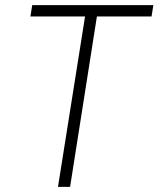

<svg xmlns="http://www.w3.org/2000/svg" viewBox="-20 -725 615 745"><path d="M205 0 310 -661H98L105 -705H575L568 -661H356L252 0Z"/></svg>

Font: Nunito Sans 7pt Condensed ExtraLight
Style: Italic
Weight: 250
Width: 3
Italic angle: -9°
Designer: Vernon Adams
Foundry: Vernon Adams
Version: Version 3.101;gftools[0.9.27]